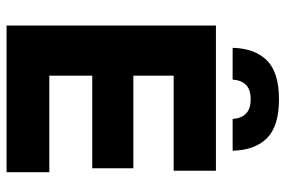

<svg xmlns="http://www.w3.org/2000/svg" viewBox="-163 -709 872 586"><g transform="rotate(90 273.0 -416.0)"><path d="M58 0V-639H211V0ZM103.5 0V-130.5H505.5V0ZM147.5 -261.5V-387H493.5V-261.5ZM103 -510V-639H501V-510ZM283 -831.5Q365.5 -831.5 402 -794.5Q438.5 -757.5 440 -690H343Q341.5 -716 327 -730.5Q312.5 -745 283 -745Q253 -745 238.8 -730.5Q224.5 -716 223 -690H126Q127.5 -757.5 164.2 -794.5Q201 -831.5 283 -831.5Z"/></g></svg>

Font: Anek Latin Medium
Style: Bold
Weight: 700
Version: Version 1.003